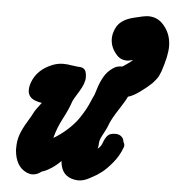

<svg xmlns="http://www.w3.org/2000/svg" viewBox="-53 -798 782 851"><g transform="rotate(5 338.0 -372.0)"><path d="M402.3 -145.5Q414.1 -154.3 420.9 -173.3Q427.7 -192.4 438 -204.1Q448.2 -215.8 471.7 -215.8H476.6Q491.2 -214.8 500 -206.5Q508.8 -198.2 509.8 -190.4L511.7 -182.6Q519.5 -169.9 514.6 -159.2Q501 -121.1 473.6 -88.4Q446.3 -55.7 425.8 -41L406.2 -27.3Q404.3 -26.4 377.4 -11.2Q350.6 3.9 327.1 3.9Q318.4 3.9 313.5 2.9Q250 -5.9 245.1 -75.2Q226.6 -55.7 202.1 -40Q177.7 -24.4 163.1 -21.5Q162.1 -21.5 155.8 -16.6Q149.4 -11.7 140.1 -8.3Q130.9 -4.9 120.1 -4.9Q109.4 -4.9 95.7 -10.7Q45.9 -33.2 40 -105.5V-117.2Q40 -148.4 49.3 -174.8Q58.6 -201.2 78.1 -233.4Q97.7 -265.6 103.5 -278.3Q110.4 -292 135.7 -324.2Q114.3 -327.1 98.6 -335Q73.2 -347.7 73.2 -377Q73.2 -392.6 80.1 -411.1Q101.6 -468.8 167 -495.1Q190.4 -504.9 216.8 -504.9Q231.4 -504.9 256.3 -501Q281.2 -497.1 293 -497.1Q311.5 -494.1 316.4 -479.5Q320.3 -467.8 320.3 -454.1Q320.3 -426.8 296.4 -388.7Q272.5 -350.6 269.5 -341.8Q258.8 -308.6 235.4 -264.2Q211.9 -219.7 200.2 -174.8Q203.1 -174.8 215.8 -183.6Q245.1 -203.1 269.5 -226.6Q293.9 -250 309.6 -273.4Q325.2 -296.9 334.5 -314Q343.8 -331.1 351.1 -349.1Q358.4 -367.2 359.4 -368.2Q365.2 -377 373.5 -405.8Q381.8 -434.6 396.5 -460.9Q411.1 -487.3 437.5 -504.9Q453.1 -515.6 472.7 -515.6H476.6Q485.4 -520.5 502.9 -533.2Q520.5 -545.9 521.5 -548.8L517.6 -547.9Q513.7 -546.9 507.3 -545.4Q501 -543.9 495.1 -543.9Q464.8 -543.9 446.3 -567.4Q419.9 -597.7 419.9 -635.7Q419.9 -657.2 430.7 -680.7Q448.2 -720.7 507.8 -735.4Q555.7 -748 573.2 -748Q609.4 -748 634.8 -723.6Q675.8 -682.6 675.8 -622.1Q675.8 -581.1 652.3 -510.7Q648.4 -500 644 -490.7Q639.6 -481.4 632.8 -473.1Q626 -464.8 621.6 -459.5Q617.2 -454.1 607.4 -445.8Q597.7 -437.5 594.7 -434.6Q591.8 -431.6 579.6 -422.9Q567.4 -414.1 565.4 -412.1Q536.1 -390.6 513.7 -384.8Q504.9 -365.2 478 -324.2Q451.2 -283.2 441.4 -258.8Q434.6 -239.3 424.3 -220.7Q414.1 -202.1 408.7 -189.9Q403.3 -177.7 403.3 -163.1Q403.3 -155.3 400.4 -146.5Q399.4 -144.5 399.9 -144.5Q400.4 -144.5 402.3 -145.5Z"/></g></svg>

Font: Essays1743
Style: BoldItalic
Weight: 700
Italic angle: -10°
Designer: Based on the typeface in a 1743 English translation of the essays of Montaigne.  PostScript/TrueType font designed by Jo
Version: Version 002.100